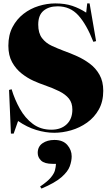

<svg xmlns="http://www.w3.org/2000/svg" viewBox="-20 -764 642 1125"><path d="M298 14Q247 14 192.5 -2.5Q138 -19 86 -55L60 19H44L33 -237L48 -241Q66 -181 96.5 -126.5Q127 -72 172.5 -38Q218 -4 281 -4Q337 -4 370.5 -35.5Q404 -67 404 -122Q404 -161 384 -186Q364 -211 327 -229.5Q290 -248 238 -266Q211 -275 175.5 -291Q140 -307 106.5 -333.5Q73 -360 51 -399.5Q29 -439 29 -496Q29 -559 53.5 -605.5Q78 -652 118 -683Q158 -714 207 -729Q256 -744 304 -744Q361 -744 404 -729.5Q447 -715 485 -690L491 -744H505L543 -523L527 -519Q487 -621 439 -674Q391 -727 318 -727Q266 -727 235 -701Q204 -675 204 -620Q204 -570 226 -541Q248 -512 282.5 -496Q317 -480 354 -466Q391 -453 431 -435Q471 -417 506 -391Q541 -365 563 -326Q585 -287 585 -232Q585 -169 559 -122.5Q533 -76 490 -45.5Q447 -15 396.5 -0.5Q346 14 298 14ZM223 341 215 329Q259 299 278 276Q297 253 302 234Q307 215 308 196H288Q241 196 221 177Q201 158 201 132Q201 95 229 75.5Q257 56 299 56Q349 56 374.5 85.5Q400 115 400 152Q400 179 389 210Q378 241 340.5 274Q303 307 223 341Z"/></svg>

Font: Literata 72pt Black
Style: Regular
Weight: 900
Designer: Latin by Veronika Burian and Jose Scaglione. Greek by Irene Vlachou. Cyrillic by Vera Evstafieva.
Foundry: TypeTogether
Version: Version 3.002